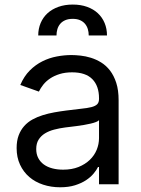

<svg xmlns="http://www.w3.org/2000/svg" viewBox="-20 -788 604 821"><path d="M237.2 12.8Q198.5 12.8 164.4 1.6Q130.3 -9.6 105.3 -31.1Q80.3 -52.6 65.7 -83.8Q51.1 -115.1 51.1 -154.8Q51.1 -186.1 59.8 -209.2Q68.5 -232.2 83.6 -249.1Q98.7 -266 119.1 -277.2Q139.6 -288.4 163 -295.6Q186.4 -302.9 212 -307.5Q237.6 -312.1 262.8 -315.3Q300.1 -320.3 326.7 -323Q353.3 -325.6 370.4 -329.9Q387.4 -334.2 395.4 -342Q403.4 -349.8 403.4 -365.1V-367.9Q403.4 -420.5 374.8 -449.6Q346.2 -478.7 288.4 -478.7Q258.5 -478.7 235.1 -471.4Q211.6 -464.1 194.2 -452.4Q176.8 -440.7 165.1 -426Q153.4 -411.2 146.3 -396.3L66.8 -424.7Q82.7 -462 107.4 -486.7Q132.1 -511.4 161.4 -525.9Q190.7 -540.5 222.7 -546.5Q254.6 -552.6 285.5 -552.6Q302.9 -552.6 324.6 -550.2Q346.2 -547.9 368.6 -541Q391 -534.1 412.5 -521Q433.9 -507.8 450.5 -486.3Q467 -464.8 477.1 -433.8Q487.2 -402.7 487.2 -359.4V0H403.4V-73.9H399.1Q392.8 -60.7 380 -45.5Q367.2 -30.2 347.5 -17.2Q327.8 -4.3 300.4 4.3Q273.1 12.8 237.2 12.8ZM250 -62.5Q287.3 -62.5 315.9 -74Q344.5 -85.6 364 -104.4Q383.5 -123.2 393.5 -147.5Q403.4 -171.9 403.4 -197.4V-274.1Q399.9 -269.9 390.3 -266.2Q380.7 -262.4 367.5 -259.4Q354.4 -256.4 339 -253.7Q323.5 -251.1 308.6 -249.1Q293.7 -247.2 280.5 -245.6Q267.4 -244 258.5 -242.9Q234 -239.7 211.6 -233.8Q189.3 -228 172.2 -217.5Q155.2 -207 145.1 -190.9Q134.9 -174.7 134.9 -150.6Q134.9 -128.9 143.5 -112.4Q152 -95.9 167.4 -84.7Q182.9 -73.5 204 -68Q225.1 -62.5 250 -62.5ZM143.5 -636.4Q143.5 -665.1 153.8 -689.5Q164.1 -713.8 183.2 -731.4Q202.4 -748.9 229.8 -758.7Q257.1 -768.5 291.2 -768.5Q325.3 -768.5 352.5 -758.7Q379.6 -748.9 398.4 -731.4Q417.3 -713.8 427.4 -689.5Q437.5 -665.1 437.5 -636.4H359.4Q359.4 -650.9 355.5 -663.7Q351.6 -676.5 343.4 -686.3Q335.2 -696 322.3 -701.7Q309.3 -707.4 291.2 -707.4Q272 -707.4 258.7 -701.5Q245.4 -695.7 237.2 -685.7Q229 -675.8 225.3 -663Q221.6 -650.2 221.6 -636.4Z"/></svg>

Font: Fast_Sans
Style: Regular
Weight: 400
Designer: Rasmus Andersson
Foundry: rsms
Version: Version 3.018;git-588b23468